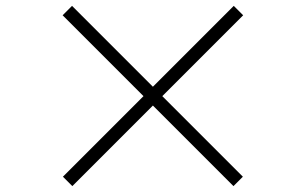

<svg xmlns="http://www.w3.org/2000/svg" viewBox="-20 -695 1040 653"><path d="M226 -62 500 -336 774 -62 806 -94 532 -368 807 -643 775 -675 500 -400 225 -675 193 -643 468 -368 194 -94Z"/></svg>

Font: Noto Serif CJK SC Medium
Style: Regular
Weight: 500
Designer: Ryoko NISHIZUKA 西塚涼子 (kana & ideographs); Frank Grießhammer (Latin, Greek & Cyrillic); Wenlong ZHANG 张文龙 (bopomofo); San
Foundry: Adobe
Version: Version 2.001;hotconv 1.1.0;makeotfexe 2.6.0